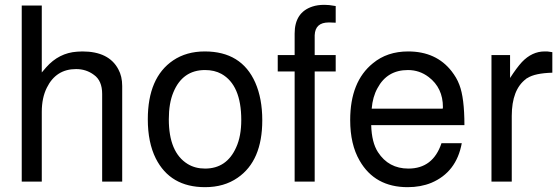

<svg xmlns="http://www.w3.org/2000/svg" viewBox="-20 -752 2319 795"><path d="M70 -729H153V-452L171 -473Q224 -533 299 -538L321 -539Q431 -539 470 -465Q486 -436 486 -396V0H403V-363Q403 -418 369 -442Q337 -466 295 -466Q212 -466 174 -389Q153 -347 153 -289V0H70Z M828 -539Q980 -539 1037 -410Q1066 -344 1066 -254Q1066 -86 964 -16Q908 23 829 23Q685 23 625 -96Q592 -162 592 -258Q592 -431 697 -502Q752 -539 828 -539ZM829 -462Q736 -462 698 -370Q679 -325 679 -258Q679 -121 757 -73Q788 -54 829 -54Q919 -54 958 -142Q979 -188 979 -255Q979 -400 897 -446Q868 -462 829 -462Z M1370 -524V-456H1283V0H1200V-456H1130V-524H1200V-613Q1200 -701 1274 -725Q1295 -732 1323 -732L1343 -731L1370 -727V-658L1345 -659H1341Q1285 -659 1283 -606V-524Z M1517 -234Q1519 -162 1545 -122Q1589 -54 1671 -54Q1773 -54 1808 -159H1892Q1870 -39 1766 5Q1722 23 1668 23Q1532 23 1469 -87Q1430 -154 1430 -255Q1430 -414 1524 -490Q1583 -539 1670 -539Q1786 -539 1850 -457Q1860 -444 1868 -430.5Q1876 -417 1882 -401Q1903 -347 1903 -234ZM1813 -302 1814 -308Q1814 -388 1755 -433Q1717 -462 1669 -462Q1583 -462 1543 -387Q1523 -351 1519 -302Z M2015 -524H2092V-429Q2119 -471 2141 -495Q2183 -539 2235 -539H2246L2267 -536V-451Q2195 -449 2164 -429L2160 -427L2158 -425Q2099 -381 2099 -272V0H2015Z"/></svg>

Font: Ekushey Amar Bangla
Style: Regular
Weight: 400
Designer: Al Mamun Sumon
Foundry: Al Mamun Sumon
Version: Version 1.0